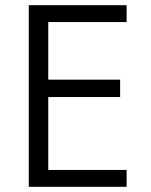

<svg xmlns="http://www.w3.org/2000/svg" viewBox="-20 -720 582 740"><path d="M468 0H91V-700H468V-635H166V-413H443V-346H166V-65H468Z"/></svg>

Font: Gudea
Style: Regular
Weight: 400
Designer: Agustina Mingote
Foundry: Agustina Mingote
Version: Version 1.002